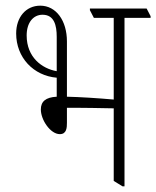

<svg xmlns="http://www.w3.org/2000/svg" viewBox="-20 -652 551 677"><path d="M191 -179C215 -179 216 -202 216 -219V-272C225 -272 235 -272 242 -272C273 -272 331 -271 381 -270V-14L412 5H419V-589H511V-595L497 -622H297V-616L311 -589H381V-301C324 -306 262 -310 216 -311V-506C216 -579 178 -632 122 -632C71 -632 37 -591 37 -534C37 -449 98 -385 180 -378V-311C141 -309 124 -294 124 -266C124 -229 158 -179 191 -179ZM74 -527C74 -572 97 -600 130 -600C171 -600 180 -563 180 -522V-401C128 -410 74 -450 74 -527Z"/></svg>

Font: Noto Serif Devanagari ExtraCondensed ExtraLight
Style: Regular
Weight: 200
Width: 2
Designer: Universal Thirst, Indian Type Foundry and the Monotype Design Team
Foundry: Monotype Imaging Inc.
Version: Version 2.004